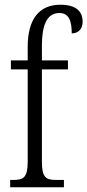

<svg xmlns="http://www.w3.org/2000/svg" viewBox="-20 -791 369 811"><path d="M23 0H250V-31H217C175 -31 157 -40 157 -108V-498H267V-536H157V-598C157 -681 176 -736 231 -736C273 -736 283 -699 283 -650C313 -650 329 -671 329 -699C329 -744 300 -771 235 -771C146 -771 97 -711 97 -593V-536H26V-498H97V-108C97 -40 78 -31 37 -31H23Z"/></svg>

Font: Noto Serif Georgian ExtraCondensed Light
Style: Regular
Weight: 300
Width: 2
Designer: Monotype Design Team, Akaki Razmadze
Foundry: Google LLC
Version: Version 2.003